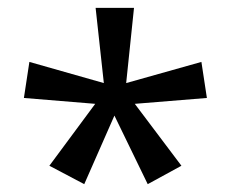

<svg xmlns="http://www.w3.org/2000/svg" viewBox="-20 -780 591 490"><path d="M322 -760 302 -568 494 -622 508 -530 324 -515 443 -357 357 -310 272 -485 195 -310 106 -357 223 -515 41 -530 55 -622 245 -568 224 -760Z"/></svg>

Font: Noto Sans Symbols
Style: Regular
Weight: 400
Designer: Monotype Design Team
Foundry: Monotype Imaging Inc.
Version: Version 2.002